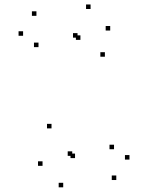

<svg xmlns="http://www.w3.org/2000/svg" viewBox="-20 -807 660 849"><path d="M494.2 -11V-31H474.2V-11ZM552.5 -101.3V-121.3H532.5V-101.3ZM484.2 -147.1V-167.1H464.2V-147.1ZM311.8 -107.9V-127.9H291.8V-107.9ZM299.4 -117.8V-137.8H279.4V-117.8ZM443.8 -556.2V-576.2H423.8V-556.2ZM467.3 -672V-692H447.3V-672ZM380.5 -767.2V-787.2H360.5V-767.2ZM141.1 -737V-757H121.1V-737ZM82.1 -648.8V-668.8H62.1V-648.8ZM150.2 -598.6V-618.6H130.2V-598.6ZM322.8 -640.5V-660.5H302.8V-640.5ZM335.6 -630.7V-650.7H315.6V-630.7ZM207.8 -239.3V-259.3H187.8V-239.3ZM168.1 -73.7V-93.7H148.1V-73.7ZM259.5 21.3V1.3H239.5V21.3Z"/></svg>

Font: Monaspace Radon Dots Var
Style: Regular
Weight: 400
Designer: Riley Cran and the Lettermatic Team
Version: Version 1.100 (Monaspace Radon Dots)